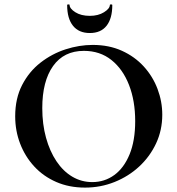

<svg xmlns="http://www.w3.org/2000/svg" viewBox="-20 -840 806 872"><path d="M366 12Q294 12 235.5 -13.5Q177 -39 135.5 -84Q94 -129 71.5 -187.5Q49 -246 49 -312Q49 -393 80.5 -454Q112 -515 164 -555.5Q216 -596 278 -616Q340 -636 401 -636Q475 -636 533.5 -609.5Q592 -583 633 -538Q674 -493 695.5 -436Q717 -379 717 -319Q717 -249 689 -189Q661 -129 612.5 -84Q564 -39 500.5 -13.5Q437 12 366 12ZM399 -13Q455 -13 499 -45Q543 -77 568.5 -139Q594 -201 594 -290Q594 -382 566 -454Q538 -526 486 -567.5Q434 -609 361 -609Q270 -609 221 -540Q172 -471 172 -349Q172 -276 189 -214.5Q206 -153 236.5 -107.5Q267 -62 308.5 -37.5Q350 -13 399 -13ZM388 -690Q338 -690 311.5 -723Q285 -756 285 -817Q285 -820 290.5 -820Q296 -820 296 -818Q296 -801 322 -784.5Q348 -768 388 -768Q426 -768 452.5 -784.5Q479 -801 479 -818Q479 -820 484.5 -820Q490 -820 490 -817Q490 -756 464 -723Q438 -690 388 -690Z"/></svg>

Font: Cormorant Garamond Light
Style: Regular
Weight: 300
Designer: Christian Thalmann (Catharsis Fonts)
Foundry: Catharsis Fonts
Version: Version 4.001